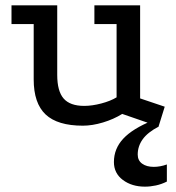

<svg xmlns="http://www.w3.org/2000/svg" viewBox="-20 -454 657 718"><path d="M437 -28Q405 -8 365 4Q325 16 290 16Q195 16 150.5 -26Q106 -68 106 -157V-364H23V-434H194V-174Q194 -113 218 -85.5Q242 -58 295 -58Q324 -58 358.5 -67Q393 -76 416 -90V-364H333V-434H504V-86L596 -55L573 19ZM550 -3 574 19Q532 41 513.5 67Q495 93 495 124Q495 146 511.5 158Q528 170 555 170Q579 170 604 161V225Q584 235 563 239.5Q542 244 522 244Q473 244 439.5 219Q406 194 406 152Q406 102 441 64.5Q476 27 550 -3Z"/></svg>

Font: Podkova Medium
Style: Regular
Weight: 500
Designer: Ilya Yudin
Foundry: Cyreal (www.cyreal.org)
Version: Version 2.103